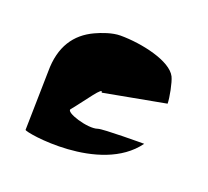

<svg xmlns="http://www.w3.org/2000/svg" viewBox="-64 -393 478 441"><g transform="rotate(20 174.5 -172.0)"><path d="M32 -38C32 -32 226 0 299 -101C299 -101 198 -101 187 -97C165 -89 104 -108 113 -118C140 -151 167 -193 167 -178L318 -206C318 -220 311 -256 305 -268C289 -300 215 -316 163 -316C143 -316 119 -307 104 -300C61 -280 35 -243 35 -182Z"/></g></svg>

Font: Corrode
Style: Regular
Weight: 400
Designer: Mew Too
Version: Version 0.532